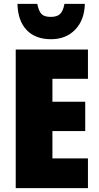

<svg xmlns="http://www.w3.org/2000/svg" viewBox="-20 -969 511 989"><path d="M61 0V-714H433V-563H250V-445H419V-294H250V-153H433V0ZM243 -767Q162 -767 117 -814.5Q72 -862 70 -949H172Q180 -910 194.5 -896Q209 -882 242 -882Q273 -882 289 -896.5Q305 -911 312 -949H417Q415 -866 367.5 -816.5Q320 -767 243 -767Z"/></svg>

Font: Noto Sans Display Black Narrow
Style: Regular
Weight: 900
Width: 4
Designer: Monotype Design team
Foundry: Monotype Imaging Inc.
Version: Version 1.000